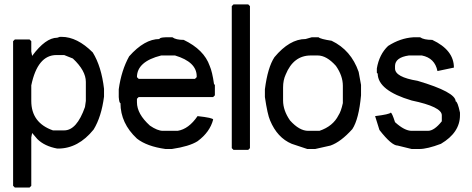

<svg xmlns="http://www.w3.org/2000/svg" viewBox="-20 -676 2130 866"><path d="M250 -509.8H257.8Q328.1 -509.8 398.4 -439.5Q437.5 -376 449.2 -275.4V-240.2Q437.5 -149.4 402.3 -91.8Q333 -5.9 242.2 -5.9H238.3Q180.7 -16.6 148.4 -48.8L125 -76.2L121.1 -56.6V162.1L113.3 169.9H46.9L39.1 162.1V-490.2L46.9 -498H113.3L121.1 -490.2V-443.4L125 -423.8Q185.5 -505.9 238.3 -505.9ZM121.1 -220.7Q121.1 -122.1 218.8 -87.9H269.5Q326.2 -87.9 363.3 -193.4L367.2 -220.7V-306.6Q367.2 -357.4 308.6 -412.1L269.5 -427.7H234.4Q149.4 -427.7 121.1 -291Z M726.6 -507.8H757.8Q773.4 -496.1 808.6 -496.1Q900.4 -452.1 925.8 -378.9Q937.5 -352.5 945.3 -296.9L949.2 -293V-246.1L941.4 -238.3H605.5L597.7 -230.5V-214.8Q597.7 -162.1 656.2 -109.4Q690.4 -85.9 714.8 -85.9H781.2Q831.1 -93.8 871.1 -152.3Q941.4 -144.5 941.4 -136.7Q926.8 -80.1 871.1 -39.1Q834 -15.6 754.9 -3.9H726.6Q642.6 -15.6 597.7 -50.8Q523.4 -120.1 523.4 -210.9Q517.6 -210.9 515.6 -238.3V-273.4Q527.3 -358.4 562.5 -421.9Q631.8 -500 699.2 -500Q699.2 -506.8 726.6 -507.8ZM597.7 -328.1 605.5 -320.3H859.4L867.2 -328.1V-332Q867.2 -396.5 769.5 -425.8H707Q597.7 -398.4 597.7 -328.1Z M1033.2 -656.2H1099.6L1107.4 -648.4V-7.8L1099.6 0H1033.2L1025.4 -7.8V-648.4Z M1385.7 -507.8H1417Q1424.8 -500 1475.6 -492.2Q1563.5 -450.2 1597.7 -351.6Q1605 -309.6 1608.4 -293V-246.1Q1598.6 -138.7 1569.3 -93.8Q1517.6 -36.1 1470.7 -19.5L1401.4 -3.9H1366.2L1295.9 -27.3Q1230.5 -54.7 1198.2 -132.8Q1186.5 -159.2 1174.8 -238.3V-273.4Q1187.5 -372.1 1217.8 -418Q1286.1 -500 1358.4 -500Q1358.4 -500 1385.7 -507.8ZM1256.8 -281.2V-222.7Q1256.8 -177.7 1288.1 -132.8Q1330.1 -85.9 1370.1 -85.9H1420.9Q1481.9 -106.4 1506.8 -156.2Q1518.1 -172.9 1526.4 -210.9V-289.1Q1526.4 -334 1495.1 -378.9Q1453.1 -425.8 1413.1 -425.8H1381.8Q1303.7 -425.8 1268.6 -339.8Q1256.8 -314.5 1256.8 -281.2Z M1843.8 -507.8H1875Q1891.6 -496.1 1929.7 -496.1Q2027.3 -450.2 2027.3 -371.1L1953.1 -355.5Q1941.4 -414.1 1882.8 -425.8H1824.2Q1762.7 -417 1761.7 -378.9V-367.2Q1761.7 -328.1 1863.3 -311.5Q2035.2 -260.7 2035.2 -218.8Q2043.9 -218.8 2054.7 -168V-156.2Q2054.7 -78.1 1968.8 -27.3Q1907.2 -3.9 1871.1 -3.9H1836.9L1773.4 -19.5Q1746.1 -19.5 1691.4 -89.8L1671.9 -152.3Q1736.3 -160.2 1742.2 -168Q1748 -168 1761.7 -125Q1804.7 -85.9 1836.9 -85.9H1910.2Q1938.5 -85.9 1972.7 -128.9V-156.2Q1972.7 -194.3 1836.9 -222.7Q1684.6 -267.6 1683.6 -343.8L1679.7 -347.7V-367.2Q1690.4 -430.7 1730.5 -468.8Q1785.2 -503.9 1843.8 -507.8Z"/></svg>

Font: LaylaRuqaa
Style: Regular
Weight: 400
Version: Version 2.0